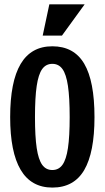

<svg xmlns="http://www.w3.org/2000/svg" viewBox="-20 -846 478 876"><path d="M218.8 9.8Q122.1 9.8 74.2 -71.3Q26.4 -152.3 26.4 -311.5Q26.4 -473.6 74.2 -554.2Q122.1 -634.8 218.8 -634.8Q317.4 -634.8 364.3 -555.2Q411.1 -475.6 411.1 -311.5Q411.1 -150.4 364.3 -70.3Q317.4 9.8 218.8 9.8ZM218.8 -70.3Q248 -70.3 265.1 -94.2Q282.2 -118.2 290 -170.4Q297.9 -222.7 297.9 -311.5Q297.9 -401.4 290 -454.1Q282.2 -506.8 265.1 -530.8Q248 -554.7 218.8 -554.7Q189.5 -554.7 172.4 -530.8Q155.3 -506.8 147.5 -454.1Q139.6 -401.4 139.6 -311.5Q139.6 -222.7 147.5 -170.4Q155.3 -118.2 172.4 -94.2Q189.5 -70.3 218.8 -70.3ZM366.2 -826.2 262.7 -683.6H174.8L205.1 -826.2Z"/></svg>

Font: Sudo Variable
Style: Regular
Weight: 400
Monospace: yes
Designer: Jens Kutilek
Foundry: Jens Kutilek
Version: Version 0.040